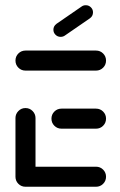

<svg xmlns="http://www.w3.org/2000/svg" viewBox="-20 -711 457 731"><path d="M38.9 -36.3V-261.5Q38.9 -277 50 -288.3Q61.1 -299.6 77 -299.6Q93 -299.6 104.1 -288.3Q115.2 -277 115.2 -261.5V-36.3ZM383.7 -38.1Q383.7 -22.2 372.6 -11.1Q361.5 0 345.6 0H77Q61.1 0 50 -11.1Q38.9 -22.2 38.9 -38.1Q38.9 -54.1 50 -65.2Q61.1 -76.3 77 -76.3H345.6Q361.5 -76.3 372.6 -65.2Q383.7 -54.1 383.7 -38.1ZM175.9 -259.3Q175.9 -275.2 187 -286.3Q198.1 -297.4 214.1 -297.4H345.6Q361.5 -297.4 372.6 -286.3Q383.7 -275.2 383.7 -259.3Q383.7 -243.3 372.6 -232.2Q361.5 -221.1 345.6 -221.1H214.1Q198.1 -221.1 187 -232.2Q175.9 -243.3 175.9 -259.3ZM38.9 -480.4Q38.9 -496.3 50 -507.4Q61.1 -518.5 77 -518.5H345.6Q361.5 -518.5 372.6 -507.4Q383.7 -496.3 383.7 -480.4Q383.7 -464.4 372.6 -453.3Q361.5 -442.2 345.6 -442.2H77Q61.1 -442.2 50 -453.3Q38.9 -464.4 38.9 -480.4ZM210.7 -570.7Q199.3 -570.7 191.3 -578.7Q183.3 -586.7 183.3 -597.8Q183.3 -611.5 195.2 -620.4L291.5 -686.7Q297.8 -691.1 306.7 -691.1Q318.1 -691.1 326.1 -683.1Q334.1 -675.2 334.1 -664.1Q334.1 -650 322.6 -641.5L226.3 -575.2Q219.6 -570.7 210.7 -570.7Z"/></svg>

Font: 26F Galaxy Hebrew
Style: Bold
Weight: 700
Designer: C₂₉H₂₅N₃O₅
Version: Version 1.000